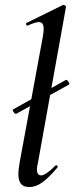

<svg xmlns="http://www.w3.org/2000/svg" viewBox="-20 -745 300 774"><path d="M44 -286Q39 -286 34 -294.5Q29 -303 33 -304L246 -423H247Q251 -423 256.5 -414.5Q262 -406 258 -404L45 -286ZM54 -44Q54 -59 59 -89L153 -599Q156 -617 156 -629Q156 -656 136 -656Q123 -656 92 -642H90Q86 -642 85 -647Q84 -652 88 -653L234 -725H236Q240 -725 243.5 -722Q247 -719 246 -717L133 -89Q129 -74 129 -62Q129 -38 146 -38Q164 -38 203 -77Q205 -79 207 -79Q210 -79 212 -75.5Q214 -72 211 -69Q177 -29 151 -10Q125 9 98 9Q75 9 64.5 -4Q54 -17 54 -44Z"/></svg>

Font: Cormorant Garamond SemiBold
Style: Italic
Weight: 600
Italic angle: -10°
Designer: Christian Thalmann (Catharsis Fonts)
Foundry: Catharsis Fonts
Version: Version 4.000